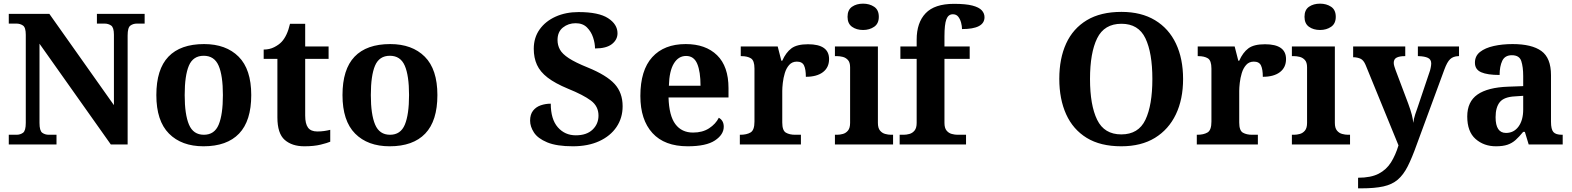

<svg xmlns="http://www.w3.org/2000/svg" viewBox="-20 -790 8598 1050"><path d="M28 0V-53H70Q91 -53 106 -64Q121 -75 121 -118V-600Q121 -640 105.5 -650.5Q90 -661 70 -661H28V-714H250L603 -215V-600Q603 -640 587.5 -650.5Q572 -661 552 -661H510V-714H771V-661H729Q708 -661 693 -650Q678 -639 678 -596V0H586L196 -551V-118Q196 -75 211 -64Q226 -53 247 -53H289V0Z M1093 10Q973 10 904 -59.5Q835 -129 835 -270Q835 -411 901 -480Q967 -549 1096 -549Q1216 -549 1285 -480Q1354 -411 1354 -270Q1354 -129 1287.5 -59.5Q1221 10 1093 10ZM1095 -53Q1153 -53 1176 -108.5Q1199 -164 1199 -270Q1199 -377 1175.5 -431Q1152 -485 1094 -485Q1036 -485 1013 -431Q990 -377 990 -270Q990 -164 1013.5 -108.5Q1037 -53 1095 -53Z M1644 10Q1577 10 1537 -25Q1497 -60 1497 -148V-468H1422V-519Q1454 -519 1479.5 -532Q1505 -545 1520 -561Q1551 -594 1566 -660H1649V-536H1777V-468H1649V-158Q1649 -113 1664.5 -92Q1680 -71 1715 -71Q1735 -71 1752.5 -73.5Q1770 -76 1786 -80V-15Q1770 -8 1733.5 1Q1697 10 1644 10Z M2111 10Q1991 10 1922 -59.5Q1853 -129 1853 -270Q1853 -411 1919 -480Q1985 -549 2114 -549Q2234 -549 2303 -480Q2372 -411 2372 -270Q2372 -129 2305.5 -59.5Q2239 10 2111 10ZM2113 -53Q2171 -53 2194 -108.5Q2217 -164 2217 -270Q2217 -377 2193.5 -431Q2170 -485 2112 -485Q2054 -485 2031 -431Q2008 -377 2008 -270Q2008 -164 2031.5 -108.5Q2055 -53 2113 -53Z M3113 10Q3024 10 2972.5 -11.5Q2921 -33 2900 -65.5Q2879 -98 2879 -130Q2879 -164 2895 -184.5Q2911 -205 2937 -214Q2963 -223 2992 -223Q2992 -138 3030.5 -94Q3069 -50 3129 -50Q3188 -50 3220.5 -81Q3253 -112 3253 -158Q3253 -209 3211.5 -240Q3170 -271 3086 -305Q3016 -334 2975 -365.5Q2934 -397 2916.5 -435.5Q2899 -474 2899 -523Q2899 -584 2931 -629Q2963 -674 3018.5 -699Q3074 -724 3144 -724Q3254 -724 3305.5 -690.5Q3357 -657 3357 -608Q3357 -573 3326.5 -549Q3296 -525 3234 -525Q3234 -553 3223.5 -585Q3213 -617 3190 -640Q3167 -663 3128 -663Q3088 -663 3058.5 -639.5Q3029 -616 3029 -571Q3029 -543 3042 -519Q3055 -495 3091 -471.5Q3127 -448 3194 -421Q3297 -379 3341 -331Q3385 -283 3385 -209Q3385 -145 3351.5 -95.5Q3318 -46 3257 -18Q3196 10 3113 10Z M3741 10Q3614 10 3548 -62.5Q3482 -135 3482 -265Q3482 -406 3547 -477.5Q3612 -549 3730 -549Q3839 -549 3901.5 -488Q3964 -427 3964 -308V-257H3636Q3639 -157 3673.5 -111Q3708 -65 3770 -65Q3822 -65 3858 -88.5Q3894 -112 3911 -146Q3938 -131 3938 -97Q3938 -54 3890 -22Q3842 10 3741 10ZM3811 -321Q3811 -398 3793 -441Q3775 -484 3732 -484Q3690 -484 3665 -442.5Q3640 -401 3638 -321Z M4026 0V-53H4029Q4063 -53 4084.5 -65.5Q4106 -78 4106 -125V-415Q4106 -459 4086.5 -471Q4067 -483 4034 -483H4031V-536H4233L4253 -458H4258Q4278 -503 4308 -525.5Q4338 -548 4399 -548Q4514 -548 4514 -467Q4514 -421 4480.5 -395.5Q4447 -370 4387 -370Q4387 -411 4377 -432Q4367 -453 4338 -453Q4312 -453 4296 -435Q4280 -417 4272 -390.5Q4264 -364 4261 -337Q4258 -310 4258 -293V-120Q4258 -76 4278 -64.5Q4298 -53 4328 -53H4360V0Z M4700 -626Q4664 -626 4639.5 -643.5Q4615 -661 4615 -698Q4615 -736 4639.5 -753Q4664 -770 4700 -770Q4735 -770 4760.5 -753Q4786 -736 4786 -698Q4786 -661 4760.5 -643.5Q4735 -626 4700 -626ZM4546 0V-53H4558Q4573 -53 4589.5 -57.5Q4606 -62 4617.5 -76Q4629 -90 4629 -118V-422Q4629 -449 4617 -462Q4605 -475 4588.5 -479Q4572 -483 4558 -483H4546V-536H4781V-118Q4781 -90 4792.5 -76Q4804 -62 4821 -57.5Q4838 -53 4852 -53H4864V0Z M4900 0V-53H4922Q4937 -53 4953.5 -57.5Q4970 -62 4981.5 -76Q4993 -90 4993 -118V-468H4904V-536H4993V-573Q4993 -666 5042 -717.5Q5091 -769 5197 -769Q5262 -769 5298 -759.5Q5334 -750 5349 -733.5Q5364 -717 5364 -696Q5364 -631 5241 -631Q5241 -647 5236 -666Q5231 -685 5220.5 -698.5Q5210 -712 5191 -712Q5166 -712 5155.5 -684.5Q5145 -657 5145 -591V-536H5283V-468H5145V-118Q5145 -90 5156.5 -76Q5168 -62 5185 -57.5Q5202 -53 5216 -53H5263V0Z M6112 10Q5998 10 5923 -36Q5848 -82 5810.5 -165Q5773 -248 5773 -359Q5773 -470 5810.5 -552Q5848 -634 5923.5 -679.5Q5999 -725 6113 -725Q6221 -725 6296.5 -679.5Q6372 -634 6411 -551.5Q6450 -469 6450 -358Q6450 -247 6410.5 -164.5Q6371 -82 6296 -36Q6221 10 6112 10ZM6112 -55Q6206 -55 6244 -135Q6282 -215 6282 -358Q6282 -501 6244 -580.5Q6206 -660 6113 -660Q6019 -660 5980 -580.5Q5941 -501 5941 -358Q5941 -215 5980 -135Q6019 -55 6112 -55Z M6525 0V-53H6528Q6562 -53 6583.5 -65.5Q6605 -78 6605 -125V-415Q6605 -459 6585.5 -471Q6566 -483 6533 -483H6530V-536H6732L6752 -458H6757Q6777 -503 6807 -525.5Q6837 -548 6898 -548Q7013 -548 7013 -467Q7013 -421 6979.5 -395.5Q6946 -370 6886 -370Q6886 -411 6876 -432Q6866 -453 6837 -453Q6811 -453 6795 -435Q6779 -417 6771 -390.5Q6763 -364 6760 -337Q6757 -310 6757 -293V-120Q6757 -76 6777 -64.5Q6797 -53 6827 -53H6859V0Z M7199 -626Q7163 -626 7138.5 -643.5Q7114 -661 7114 -698Q7114 -736 7138.5 -753Q7163 -770 7199 -770Q7234 -770 7259.5 -753Q7285 -736 7285 -698Q7285 -661 7259.5 -643.5Q7234 -626 7199 -626ZM7045 0V-53H7057Q7072 -53 7088.5 -57.5Q7105 -62 7116.5 -76Q7128 -90 7128 -118V-422Q7128 -449 7116 -462Q7104 -475 7087.5 -479Q7071 -483 7057 -483H7045V-536H7280V-118Q7280 -90 7291.5 -76Q7303 -62 7320 -57.5Q7337 -53 7351 -53H7363V0Z M7407 182Q7477 182 7519.5 160Q7562 138 7587 98Q7612 58 7628 5L7448 -435Q7437 -461 7421 -468.5Q7405 -476 7384 -477H7380V-536H7665V-483H7662Q7634 -483 7618 -475Q7602 -467 7602 -446Q7602 -438 7605.5 -426.5Q7609 -415 7612 -407L7681 -224Q7695 -186 7701 -162Q7707 -138 7709 -118Q7711 -139 7719.5 -165Q7728 -191 7731 -198L7797 -394Q7801 -404 7804 -419Q7807 -434 7807 -443Q7807 -465 7789 -473.5Q7771 -482 7738 -483H7734V-536H7959V-483H7955Q7927 -482 7910.5 -466.5Q7894 -451 7879 -410L7728 0Q7702 73 7678.5 119.5Q7655 166 7624 192.5Q7593 219 7545.5 229.5Q7498 240 7424 240H7407Z M8161 10Q8095 10 8049.5 -30Q8004 -70 8004 -153Q8004 -234 8060 -273Q8116 -312 8228 -316L8310 -319V-374Q8310 -424 8299.5 -456Q8289 -488 8248 -488Q8210 -488 8195.5 -457.5Q8181 -427 8181 -380Q8114 -380 8080 -395Q8046 -410 8046 -447Q8046 -484 8074 -506Q8102 -528 8149 -538.5Q8196 -549 8252 -549Q8357 -549 8409.5 -511Q8462 -473 8462 -379V-124Q8462 -83 8475 -68Q8488 -53 8522 -53H8526V0H8340L8319 -69H8310Q8288 -42 8268.5 -24.5Q8249 -7 8224 1.5Q8199 10 8161 10ZM8216 -63Q8259 -63 8284.5 -98Q8310 -133 8310 -191V-266L8265 -263Q8205 -260 8182 -231.5Q8159 -203 8159 -149Q8159 -63 8216 -63Z"/></svg>

Font: Noto Serif Oriya
Style: Bold
Weight: 700
Designer: David Williams
Foundry: Google LLC, David Williams
Version: Version 1.051; ttfautohint (v1.8.4.7-5d5b)